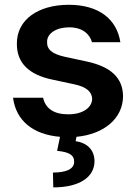

<svg xmlns="http://www.w3.org/2000/svg" viewBox="-20 -573 578 817"><path d="M503.6 -163.4C502.8 -241.1 452.8 -288.7 350.1 -311.1L257.1 -331C201.3 -343.4 179.3 -362.6 180.4 -394.2C179.3 -431.1 220.2 -456.7 274.1 -456.7C332 -456.7 361.9 -427.2 371.4 -393.5H492.2C476.9 -491.5 400.9 -552.6 272.7 -552.6C140.6 -552.6 51.1 -487.9 51.8 -387.1C51.1 -307.5 100.1 -255 205.3 -233.7L298.3 -213.8C348 -202.8 371.1 -182.5 372.2 -152C371.1 -114.3 331 -86.3 270.6 -86.6C211.6 -86.3 173.7 -109.7 163.4 -157H35.5C48.3 -58.6 121.4 -0.4 235.4 9.2L223 68.9C273.4 73.9 296.2 85.9 295.5 116.5C294.7 147.4 259.9 161.2 205.3 161.2L206.7 224.4C319.2 224.4 382.1 180 382.1 112.9C381.7 61.1 346.6 34.1 301.8 27.7L305.4 9.2C422.6 -1.8 502.8 -68.9 503.6 -163.4Z"/></svg>

Font: Riot Sans 2.0
Style: Bold
Weight: 600
Designer: Rasmus Andersson
Foundry: rsms
Version: Version 3.006;hotconv 1.0.109;makeotfexe 2.5.65596